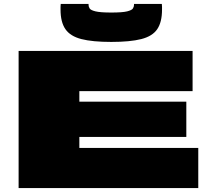

<svg xmlns="http://www.w3.org/2000/svg" viewBox="-20 -960 1075 980"><path d="M75 0V-700H963V-495H385V-441H931V-261H385V-205H992V0ZM548 -746Q452 -746 395.5 -760.5Q339 -775 314 -811Q289 -847 289 -911Q289 -918 289 -925.5Q289 -933 290 -940H432V-935Q432 -926 437.5 -917Q443 -908 467.5 -902Q492 -896 548 -896Q605 -896 629 -902Q653 -908 658.5 -917Q664 -926 664 -935V-940H806Q807 -933 807 -925.5Q807 -918 807 -911Q807 -847 782.5 -811Q758 -775 701 -760.5Q644 -746 548 -746Z"/></svg>

Font: Georama ExtraExtended Black
Style: Regular
Weight: 900
Width: 8
Designer: Jean-Baptiste Levee
Foundry: Production Type
Version: Version 1.000